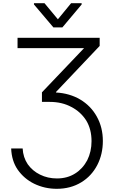

<svg xmlns="http://www.w3.org/2000/svg" viewBox="-20 -966 726 1204"><path d="M154 64Q184 106 231 129Q279 153 337 153Q402 153 451 122Q498 93 527 39Q554 -15 554 -81Q554 -155 521 -210Q486 -265 428 -295Q369 -327 292 -327H243V-387L507 -664H90V-729H605V-678L331 -389V-386Q417 -381 483 -342Q550 -302 587 -235Q625 -167 625 -82Q625 1 590 69Q554 138 490 177Q423 218 336 218Q260 218 194 186Q131 155 91 98Q53 43 50 -35H122Q125 21 154 64ZM426 -946H492V-938L371 -794H315L193 -938V-946H259L343 -845Z"/></svg>

Font: Sinter Normal
Style: Regular
Weight: 350
Foundry: Adobe & rsms
Version: Version 1.000